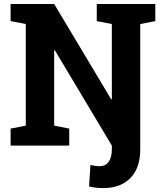

<svg xmlns="http://www.w3.org/2000/svg" viewBox="-20 -731 813 964"><path d="M497.6 213.4Q460.9 213.4 427.2 205.1L434.1 97.2Q445.3 100.1 457 101.8Q468.8 103.5 480.5 103.5Q509.8 103.5 525.6 81.5Q541.5 59.6 541.5 19.5V0L254.9 -479.5L252 -479V-100.1L327.6 -85.4V0H33.2V-85.4L109.4 -100.1V-610.4L33.2 -625V-710.9H252L538.6 -231.9L541.5 -232.4V-610.4L465.8 -625V-710.9H759.8V-625L684.1 -610.4V19.5Q684.1 112.3 634.8 162.8Q585.4 213.4 497.6 213.4Z"/></svg>

Font: Roboto Slab
Style: Bold
Weight: 700
Designer: Google
Version: Version 2.000; ttfautohint (v1.8.1.43-b0c9)